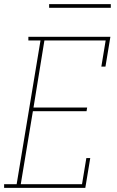

<svg xmlns="http://www.w3.org/2000/svg" viewBox="-49 -914 569 934"><path d="M-29 0V-18H32L148 -717H89V-735H488L464 -590H444L465 -717H167L114 -391H375L372 -373H111L52 -18H350L371 -145H390L366 0ZM190 -876V-894H490V-876Z"/></svg>

Font: Iosevka Slab Thin Oblique
Style: Regular
Weight: 100
Italic angle: -9°
Monospace: yes
Designer: Belleve Invis
Foundry: Belleve Invis
Version: Version 11.1.0; ttfautohint (v1.8.3)